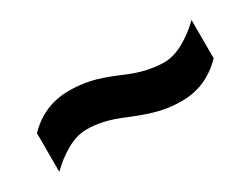

<svg xmlns="http://www.w3.org/2000/svg" viewBox="-30 -597 641 490"><g transform="rotate(-30 290.5 -352.5)"><path d="M272 -301Q235 -317 209.5 -322.5Q184 -328 161 -328Q132 -328 102 -311Q72 -294 47 -269V-383Q72 -409 103 -422.5Q134 -436 172 -436Q201 -436 230.5 -430Q260 -424 307 -404Q344 -388 370.5 -382.5Q397 -377 419 -377Q447 -377 477.5 -394Q508 -411 533 -436V-323Q508 -297 477 -283Q446 -269 407 -269Q378 -269 348.5 -275.5Q319 -282 272 -301Z"/></g></svg>

Font: Noto Sans Symbols
Style: Bold
Weight: 700
Version: Version 2.002